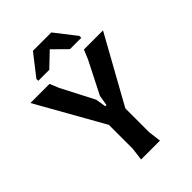

<svg xmlns="http://www.w3.org/2000/svg" viewBox="-259 -1023 1137 1137"><g transform="rotate(-45 310.0 -454.0)"><path d="M233 0 243 -80V-280L6 -700H166L190 -642L295 -439L306 -373H316L327 -439L430 -642L454 -700H614L381 -280V-80L391 0ZM235 -908H389L492 -776V-760H397L312 -844L224 -760H132V-776Z"/></g></svg>

Font: AR One Sans
Style: Bold
Weight: 700
Designer: Niteesh Yadav
Foundry: Niteesh Yadav
Version: Version 1.001;gftools[0.9.33]